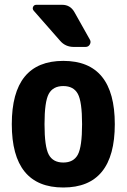

<svg xmlns="http://www.w3.org/2000/svg" viewBox="-20 -790 540 819"><path d="M188 -130.4Q206.1 -96.7 250 -96.7Q293.9 -96.7 312 -130.4Q330.1 -164.1 330.1 -260.3Q330.1 -356.4 312 -389.6Q293.9 -422.9 250 -422.9Q206.1 -422.9 188 -389.6Q169.9 -356.4 169.9 -260.3Q169.9 -164.1 188 -130.4ZM30.3 -260.3Q30.3 -530.3 250 -530.3Q469.7 -530.3 469.7 -260.3Q469.7 9.8 250 9.8Q30.3 9.8 30.3 -260.3ZM245.1 -769.5Q279.3 -769.5 296.9 -739.3L363.3 -621.1Q369.1 -611.3 363.3 -600.6Q357.4 -589.8 344.7 -589.8H294.9Q258.8 -589.8 236.3 -616.2L124 -744.1Q117.2 -752 121.1 -760.7Q125 -769.5 134.8 -769.5Z"/></svg>

Font: Rounded-L Mgen+ 1m bold
Style: Bold
Weight: 700
Designer: [Source Han Sans]
Ryoko NISHIZUKA  (kana & ideographs); Paul D. Hunt (Latin, Greek & Cyrillic); Wenlong ZHANG  (bopomofo
Version: Version 1.059.20150602